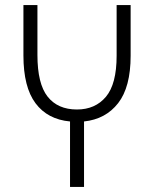

<svg xmlns="http://www.w3.org/2000/svg" viewBox="-20 -734 604 754"><path d="M255 0V-257Q167 -265 119.5 -328.5Q72 -392 72 -516V-714H127V-518Q127 -405 167 -354.5Q207 -304 282 -304Q354 -304 396 -354Q438 -404 438 -515V-714H493V-515Q493 -392 444 -329Q395 -266 310 -257V0Z"/></svg>

Font: Noto Sans Georgian Condensed Light
Style: Regular
Weight: 300
Width: 3
Designer: Monotype Design Team, Akaki Razmadze
Foundry: Google LLC
Version: Version 2.005; ttfautohint (v1.8.4.7-5d5b)